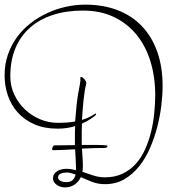

<svg xmlns="http://www.w3.org/2000/svg" viewBox="-20 -777 745 836"><path d="M306.2 -170.9Q306.2 -183.6 306.2 -198Q306.2 -212.4 307.1 -228Q290.5 -222.7 271.2 -219.7Q252 -216.8 231 -216.8Q172.9 -216.8 129.6 -235.8Q86.4 -254.9 57.6 -286.9Q28.8 -318.8 14.4 -360.8Q0 -402.8 0 -449.2Q0 -497.1 14.2 -538.3Q28.3 -579.6 53 -613.8Q77.6 -647.9 111.6 -674.6Q145.5 -701.2 184.6 -719.5Q223.6 -737.8 266.4 -747.3Q309.1 -756.8 352.1 -756.8Q428.2 -756.8 490.2 -733.4Q552.2 -710 596.2 -664.8Q640.1 -619.6 664.1 -553.5Q688 -487.3 688 -401.9Q688 -363.8 682.4 -317.4Q676.8 -271 664.6 -223.6Q652.3 -176.3 632.8 -131.6Q613.3 -86.9 585.2 -52Q557.1 -17.1 520.5 3.9Q483.9 24.9 437 24.9Q406.2 24.9 380.4 14.6Q354.5 4.4 332 -5.9Q322.3 15.1 304.2 27.1Q286.1 39.1 262.2 39.1Q254.9 39.1 245.8 36.6Q236.8 34.2 229 29.3Q221.2 24.4 216.1 16.8Q210.9 9.3 210.9 -1Q210.9 -11.2 215.8 -18.8Q220.7 -26.4 228.8 -31.5Q236.8 -36.6 247.3 -39.3Q257.8 -42 269 -42Q279.8 -42 290 -40.3Q300.3 -38.6 311 -36.1V-44.9Q311 -61.5 309.6 -82.3Q308.1 -103 307.1 -127Q280.8 -125.5 256.3 -124.3Q231.9 -123 210 -123Q209 -123.5 208.5 -124Q207 -124.5 207 -127Q207 -132.8 210.2 -138.4Q213.4 -144 215.8 -144Q232.4 -144 256.8 -144.5Q281.2 -145 306.2 -145ZM438 -132.8Q413.6 -132.8 388.2 -132.1Q362.8 -131.3 336.9 -129.9Q337.9 -107.4 339.4 -90.1Q340.8 -72.8 340.8 -53.2Q340.8 -46.4 340.3 -40.3Q339.8 -34.2 338.9 -28.8Q363.3 -20.5 387 -12.7Q410.6 -4.9 437 -4.9Q480.5 -4.9 513.7 -20.8Q546.9 -36.6 571.3 -63.7Q595.7 -90.8 611.8 -126.7Q627.9 -162.6 637.7 -202.4Q647.5 -242.2 651.6 -283.7Q655.8 -325.2 655.8 -363.8Q655.8 -441.9 635.3 -509Q614.7 -576.2 574.7 -625.5Q534.7 -674.8 476.1 -702.9Q417.5 -731 340.8 -731Q268.6 -731 210.2 -711.9Q151.9 -692.9 110.6 -656.5Q69.3 -620.1 47.1 -566.9Q24.9 -513.7 24.9 -444.8Q24.9 -402.3 42.2 -365.2Q59.6 -328.1 88.4 -300.8Q117.2 -273.4 154.3 -257.8Q191.4 -242.2 231 -242.2Q276.9 -242.2 307.1 -248Q309.6 -282.7 313.7 -322Q317.9 -361.3 327.1 -405.8Q328.1 -412.1 329.1 -418.9Q330.1 -425.8 330.1 -426.8Q330.1 -431.6 329.8 -436.8Q329.6 -441.9 334 -441.9Q336.4 -441.9 340.3 -439Q344.2 -436 347.7 -431.9Q351.1 -427.7 353.5 -423.3Q356 -418.9 356 -416Q347.7 -380.9 343.5 -338.6Q339.4 -296.4 336.9 -254.9Q357.4 -261.2 371.1 -268.3Q384.8 -275.4 396 -283.2L398.9 -277.8Q390.1 -269.5 374.5 -259Q358.9 -248.5 336.9 -238.8Q335.9 -220.7 335.9 -204.3Q335.9 -188 335.9 -172.9V-146H361.8Q363.8 -146 371.1 -146Q378.4 -146 387.9 -146Q397.5 -146 408.2 -145.8Q418.9 -145.5 427.7 -145.3Q436.5 -145 442.4 -144Q448.2 -143.1 448.2 -142.1Q448.2 -137.7 444.6 -135.3Q440.9 -132.8 438 -132.8ZM268.1 16.1Q288.1 16.1 297.1 6.3Q306.2 -3.4 309.1 -17.1Q298.3 -21 288.8 -23.4Q279.3 -25.9 270 -25.9Q255.9 -25.9 244.4 -21Q232.9 -16.1 232.9 -4.9Q232.9 4.9 243.4 10.5Q253.9 16.1 268.1 16.1Z"/></svg>

Font: Stalemate
Style: Regular
Weight: 400
Designer: Astigmatic (AOETI)
Foundry: Astigmatic (AOETI)
Version: Version 001.000